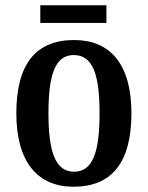

<svg xmlns="http://www.w3.org/2000/svg" viewBox="-20 -699 562 729"><path d="M133 -612H384V-679H133ZM259 10C404 10 479 -81 479 -269C479 -457 397 -547 262 -547C117 -547 42 -457 42 -269C42 -81 125 10 259 10ZM261 -47C190 -47 164 -123 164 -269C164 -415 189 -490 260 -490C333 -490 358 -415 358 -269C358 -123 333 -47 261 -47Z"/></svg>

Font: Noto Serif Tamil Condensed SemiBold
Style: Italic
Weight: 600
Width: 3
Italic angle: -12°
Designer: Indian Type Foundry, Tom Grace, and the Monotype Design Team
Foundry: Monotype Imaging Inc.
Version: Version 2.003